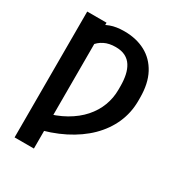

<svg xmlns="http://www.w3.org/2000/svg" viewBox="-214 -882 1150 1231"><g transform="rotate(30 361.0 -266.5)"><path d="M219.7 -727.5V204.1H76.7V-727.5ZM153.8 90.8V-25.4Q241.7 -46.9 306.6 -84Q371.6 -121.1 414.6 -169.7Q457.5 -218.3 479 -275.1Q500.5 -332 500.5 -392.6V-419.9Q500.5 -463.9 492.7 -500.7Q484.9 -537.6 467.5 -564.9Q450.2 -592.3 421.1 -607.2Q392.1 -622.1 349.1 -622.1Q300.8 -622.1 265.6 -604.5Q230.5 -586.9 208.3 -555.7Q186 -524.4 176.8 -483.9V-680.2Q202.1 -705.6 244.6 -721.4Q287.1 -737.3 347.7 -737.3Q436 -737.3 503.2 -701.4Q570.3 -665.5 608.4 -594.5Q646.5 -523.4 646.5 -418V-392.6Q646 -306.2 612.1 -229.5Q578.1 -152.8 514.2 -89.8Q450.2 -26.9 359.1 19.3Q268.1 65.4 153.8 90.8Z"/></g></svg>

Font: Inter
Style: 650
Weight: 650
Designer: Rasmus Andersson
Foundry: rsms
Version: Version 4.001;git-66647c0bb